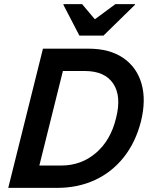

<svg xmlns="http://www.w3.org/2000/svg" viewBox="-20 -911 730 931"><path d="M20 0 188.3 -675H409.2Q511.7 -675 577.5 -630Q643.3 -585 666.2 -505.4Q689.2 -425.8 663.3 -321.7Q637.5 -220.8 580.4 -148.8Q523.3 -76.7 440.8 -38.3Q358.3 0 257.5 0ZM170.8 -108.3H275.8Q374.2 -108.3 445.4 -169.6Q516.7 -230.8 542.5 -337.5Q570 -444.2 529.2 -505.4Q488.3 -566.7 390.8 -566.7H285ZM365 -738.3 287.5 -887.5 288.3 -890.8H378.3L440 -817.5L539.2 -890.8H635L634.2 -887.5L481.7 -738.3Z"/></svg>

Font: Funnel Sans SemiBold
Style: Italic
Weight: 600
Italic angle: -14.036°
Designer: NORD ID, Kristian Moeller
Foundry: Dicotype
Version: Version 1.000